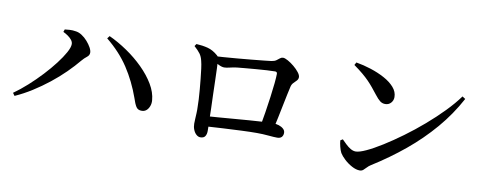

<svg xmlns="http://www.w3.org/2000/svg" viewBox="-60 -973 3119 1240"><g transform="rotate(10 1500.0 -353.5)"><path d="M43 -117Q87 -148 132 -188.5Q177 -229 218 -273Q259 -317 291.5 -359.5Q324 -402 343 -436.5Q362 -471 362 -492Q362 -506 352.5 -518.5Q343 -531 327.5 -542Q312 -553 295 -561L301 -578Q314 -580 333.5 -581Q353 -582 370 -579Q392 -577 413 -563.5Q434 -550 451 -530.5Q468 -511 478.5 -492Q489 -473 489 -458Q489 -441 473 -429Q457 -417 441 -398Q408 -358 365 -315.5Q322 -273 271.5 -233Q221 -193 166.5 -158.5Q112 -124 56 -99ZM882 -147Q856 -146 844 -165.5Q832 -185 821 -220Q784 -324 727.5 -410Q671 -496 581 -569L594 -586Q653 -559 712.5 -518.5Q772 -478 821 -429.5Q870 -381 901 -329Q932 -277 936 -226Q938 -205 931 -186.5Q924 -168 911.5 -157.5Q899 -147 882 -147Z M1654 -183Q1662 -225 1670 -277Q1678 -329 1685 -379.5Q1692 -430 1696 -471.5Q1700 -513 1700 -533Q1700 -547 1686 -547Q1665 -547 1632 -545Q1599 -543 1562 -540Q1525 -537 1492 -534Q1459 -531 1439 -529Q1415 -526 1393 -520.5Q1371 -515 1357 -515Q1341 -515 1317.5 -527Q1294 -539 1276 -553V-576Q1300 -577 1341 -580Q1382 -583 1429.5 -587Q1477 -591 1522.5 -595.5Q1568 -600 1602.5 -603.5Q1637 -607 1651 -609Q1671 -612 1682 -620Q1693 -628 1702 -635.5Q1711 -643 1722 -643Q1734 -643 1754.5 -631.5Q1775 -620 1795.5 -603Q1816 -586 1830 -568Q1844 -550 1844 -537Q1844 -524 1835 -514Q1826 -504 1815.5 -494Q1805 -484 1801 -468Q1796 -447 1789 -413.5Q1782 -380 1774 -340.5Q1766 -301 1757.5 -259.5Q1749 -218 1740 -179ZM1284 -44Q1270 -44 1257.5 -55Q1245 -66 1237.5 -84.5Q1230 -103 1230 -124Q1230 -136 1231 -154.5Q1232 -173 1233 -194Q1234 -215 1233 -235Q1233 -254 1231.5 -283.5Q1230 -313 1227 -347.5Q1224 -382 1220.5 -416.5Q1217 -451 1213 -481.5Q1209 -512 1204 -531Q1198 -558 1184.5 -576.5Q1171 -595 1145 -618L1155 -633Q1195 -631 1230 -622Q1265 -613 1298 -584Q1306 -577 1307.5 -570.5Q1309 -564 1310 -550Q1311 -534 1312.5 -499.5Q1314 -465 1315 -420.5Q1316 -376 1317.5 -329.5Q1319 -283 1320.5 -241.5Q1322 -200 1322 -173Q1323 -152 1323.5 -134.5Q1324 -117 1324 -92Q1324 -71 1315 -57.5Q1306 -44 1284 -44ZM1291 -185Q1327 -187 1375 -191Q1423 -195 1474.5 -199Q1526 -203 1575.5 -207Q1625 -211 1665 -213Q1705 -215 1730 -215Q1751 -215 1769.5 -209Q1788 -203 1800 -192Q1812 -181 1812 -166Q1812 -149 1802.5 -138.5Q1793 -128 1773 -128Q1752 -128 1715 -131.5Q1678 -135 1639 -135Q1597 -135 1539 -132.5Q1481 -130 1416.5 -126.5Q1352 -123 1291 -119Z M2335 -12Q2311 -12 2283 -27Q2255 -42 2232.5 -63Q2210 -84 2199 -102Q2191 -117 2185 -140.5Q2179 -164 2178 -182L2193 -191Q2206 -178 2221.5 -163Q2237 -148 2254 -138Q2271 -128 2288 -128Q2311 -128 2355.5 -148.5Q2400 -169 2457.5 -205Q2515 -241 2578.5 -287.5Q2642 -334 2703.5 -387Q2765 -440 2817.5 -494Q2870 -548 2906 -598L2926 -585Q2868 -477 2788 -383.5Q2708 -290 2610.5 -209.5Q2513 -129 2400 -58Q2387 -50 2377 -39Q2367 -28 2357.5 -20Q2348 -12 2335 -12ZM2422 -463Q2403 -463 2388 -474.5Q2373 -486 2353 -512Q2335 -535 2319 -554.5Q2303 -574 2285 -592.5Q2267 -611 2242.5 -631.5Q2218 -652 2183 -677L2193 -695Q2241 -687 2290.5 -671Q2340 -655 2381.5 -632.5Q2423 -610 2448.5 -581Q2474 -552 2474 -517Q2474 -495 2459.5 -479Q2445 -463 2422 -463Z"/></g></svg>

Font: Noto Serif TC SemiBold
Style: Regular
Weight: 600
Version: Version 2.002-H1;hotconv 1.1.0;makeotfexe 2.6.0